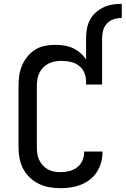

<svg xmlns="http://www.w3.org/2000/svg" viewBox="-20 -978 658 1006"><path d="M431 -779Q431 -804 435.5 -828Q440 -852 451.5 -874Q463 -896 481.5 -912.5Q500 -929 522.5 -939.5Q545 -950 569 -954Q593 -958 618 -958V-884Q597 -884 576.5 -877.5Q556 -871 541.5 -856Q527 -841 521 -820.5Q515 -800 515 -779ZM297 8Q268 8 239 3Q210 -2 184 -14.5Q158 -27 136.5 -47.5Q115 -68 101.5 -93.5Q88 -119 82.5 -148Q77 -177 77 -206V-529Q77 -556 81 -583Q85 -610 95.5 -635Q106 -660 123.5 -681.5Q141 -703 164 -717.5Q187 -732 214 -737.5Q241 -743 269 -743Q292 -743 315.5 -739.5Q339 -736 360.5 -726.5Q382 -717 400 -701.5Q418 -686 431 -666V-779H515V-535H431V-551Q431 -575 421.5 -597.5Q412 -620 392.5 -634.5Q373 -649 349.5 -654Q326 -659 302 -659Q285 -659 267.5 -656Q250 -653 234.5 -645Q219 -637 206.5 -624.5Q194 -612 186.5 -596.5Q179 -581 176 -563.5Q173 -546 173 -529V-206Q173 -189 175.5 -172Q178 -155 185.5 -139.5Q193 -124 204.5 -111.5Q216 -99 231 -90.5Q246 -82 263 -79Q280 -76 297 -76Q320 -76 342.5 -81.5Q365 -87 383.5 -101Q402 -115 411.5 -136.5Q421 -158 421 -181V-184H517V-179Q517 -152 509.5 -125.5Q502 -99 487 -76Q472 -53 450.5 -36.5Q429 -20 403.5 -10Q378 0 351 4Q324 8 297 8Z"/></svg>

Font: Iosevka Medium Extended
Style: Regular
Weight: 500
Width: 7
Monospace: yes
Designer: Belleve Invis
Foundry: Belleve Invis
Version: Version 32.5.0; ttfautohint (v1.8.4)